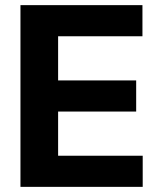

<svg xmlns="http://www.w3.org/2000/svg" viewBox="-20 -727 629 747"><path d="M59.6 -707H534.2V-585.9H206.1V-414.1H509.8V-293H206.1V-121.1H535.2V0H59.6Z"/></svg>

Font: Pretendard Std
Style: Bold
Weight: 700
Designer: Base glyphs from Inter by Rasmus Andersson; Hangeul glyphs from Noto Sans CJK(Source Han Sans) by Jang Soo-young and Kan
Foundry: Kil Hyung-jin
Version: Version 1.309